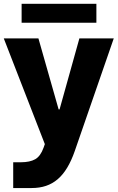

<svg xmlns="http://www.w3.org/2000/svg" viewBox="-20 -742 609 993"><path d="M91.8 -722.2V-624.5H478.5V-722.2ZM211.9 3.4 205.1 22.5C194.8 51.3 180.2 71.3 162.1 81.5C144 91.8 119.1 97.2 87.9 97.2H48.3V230.5H143.6C252.4 230.5 320.3 172.4 366.7 39.1L568.4 -543.5H390.6L288.1 -176.3H283.2L178.7 -543.5H-0.5Z"/></svg>

Font: Estedad ExtraBold
Style: Regular
Weight: 800
Designer: Amin Abedi
Version: Version 7.3